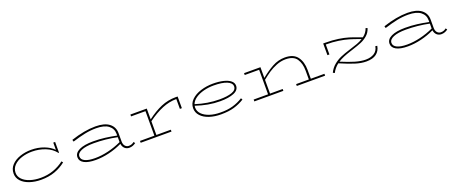

<svg xmlns="http://www.w3.org/2000/svg" viewBox="109 -1739 7061 3008"><g transform="rotate(-20 3639.5 -235.5)"><path d="M895 -127Q812 -61 710.5 -24.5Q609 12 482 12Q378 12 292 -17Q206 -46 156 -100Q106 -154 106 -227Q106 -309 161 -367Q216 -425 304 -454.5Q392 -484 490 -484Q604 -484 701.5 -447Q799 -410 856 -350V-471H887V-292L879 -290Q816 -372 712 -412.5Q608 -453 492 -453Q401 -453 320 -427Q239 -401 189 -349.5Q139 -298 139 -227Q139 -166 184.5 -118.5Q230 -71 309 -45Q388 -19 486 -19Q601 -19 699.5 -54.5Q798 -90 876 -151Z M2059 -25Q2008 13 1951 13Q1906 13 1875 -15Q1844 -43 1837 -93Q1732 -42 1616 -14.5Q1500 13 1392 13Q1268 13 1200.5 -23Q1133 -59 1133 -124Q1133 -197 1216 -236.5Q1299 -276 1447 -276Q1552 -276 1645 -264Q1738 -252 1835 -232V-260Q1835 -348 1766.5 -400.5Q1698 -453 1561 -453Q1466 -453 1372 -433.5Q1278 -414 1161 -377L1152 -409Q1377 -484 1561 -484Q1712 -484 1790 -423.5Q1868 -363 1868 -260V-123Q1868 -72 1892.5 -45Q1917 -18 1952 -18Q1979 -18 2000.5 -26Q2022 -34 2042 -50ZM1835 -123V-205Q1645 -245 1447 -245Q1316 -245 1241 -213.5Q1166 -182 1166 -126Q1166 -74 1224.5 -46Q1283 -18 1392 -18Q1496 -18 1610.5 -45Q1725 -72 1835 -123Z M2934 -483V-289H2901V-453Q2783 -453 2665 -404.5Q2547 -356 2415 -260V-31H2656V0H2142V-31H2382V-440H2142V-471H2415V-291Q2540 -386 2656 -435Q2772 -484 2901 -484Z M3872 -91Q3790 -40 3698.5 -13.5Q3607 13 3481 13Q3374 13 3287 -15.5Q3200 -44 3149.5 -98.5Q3099 -153 3099 -226Q3099 -306 3159 -364.5Q3219 -423 3316 -453.5Q3413 -484 3521 -484Q3620 -484 3695.5 -465.5Q3771 -447 3812 -412.5Q3853 -378 3853 -330Q3853 -256 3767 -220.5Q3681 -185 3539 -185Q3436 -185 3337.5 -203Q3239 -221 3135 -256Q3132 -241 3132 -226Q3132 -165 3177 -118Q3222 -71 3301.5 -44.5Q3381 -18 3481 -18Q3597 -16 3687.5 -42Q3778 -68 3857 -118ZM3142 -280Q3340 -216 3539 -216Q3667 -216 3743.5 -243Q3820 -270 3820 -330Q3820 -388 3740.5 -420.5Q3661 -453 3521 -453Q3435 -453 3355.5 -432.5Q3276 -412 3219 -373Q3162 -334 3142 -280Z M5217 -31V0H4745V-31H4957V-178Q4957 -298 4904.5 -375.5Q4852 -453 4719 -453Q4642 -453 4566.5 -422.5Q4491 -392 4433.5 -353Q4376 -314 4310 -261V-31H4521V0H4037V-31H4277V-440H4037V-471H4310V-292Q4409 -374 4509 -429Q4609 -484 4719 -484Q4863 -484 4926.5 -398.5Q4990 -313 4990 -178V-31Z M6145 -160Q6131 -78 6071 -32.5Q6011 13 5902 13Q5818 13 5719.5 -18Q5621 -49 5477 -111Q5410 -59 5374 13L5346 -1Q5380 -72 5436.5 -119Q5493 -166 5557.5 -194Q5622 -222 5716 -251Q5802 -277 5854.5 -296.5Q5907 -316 5950 -343L5926 -352Q5836 -385 5767 -405.5Q5698 -426 5603.5 -440.5Q5509 -455 5394 -455V-289H5361V-484H5394Q5515 -484 5610.5 -469.5Q5706 -455 5774.5 -434Q5843 -413 5929 -380L5978 -362Q6043 -409 6068 -484L6097 -473Q6076 -405 6026 -361Q5976 -317 5915.5 -291.5Q5855 -266 5754 -234L5722 -224Q5651 -201 5599 -179.5Q5547 -158 5503 -129Q5634 -74 5730 -46Q5826 -18 5903 -18Q5989 -18 6045.5 -54.5Q6102 -91 6114 -165Z M7262 -25Q7211 13 7154 13Q7109 13 7078 -15Q7047 -43 7040 -93Q6935 -42 6819 -14.5Q6703 13 6595 13Q6471 13 6403.5 -23Q6336 -59 6336 -124Q6336 -197 6419 -236.5Q6502 -276 6650 -276Q6755 -276 6848 -264Q6941 -252 7038 -232V-260Q7038 -348 6969.5 -400.5Q6901 -453 6764 -453Q6669 -453 6575 -433.5Q6481 -414 6364 -377L6355 -409Q6580 -484 6764 -484Q6915 -484 6993 -423.5Q7071 -363 7071 -260V-123Q7071 -72 7095.5 -45Q7120 -18 7155 -18Q7182 -18 7203.5 -26Q7225 -34 7245 -50ZM7038 -123V-205Q6848 -245 6650 -245Q6519 -245 6444 -213.5Q6369 -182 6369 -126Q6369 -74 6427.5 -46Q6486 -18 6595 -18Q6699 -18 6813.5 -45Q6928 -72 7038 -123Z"/></g></svg>

Font: BioRhyme Expanded ExtraLight
Style: Regular
Weight: 275
Width: 7
Designer: Aoife Mooney
Foundry: Aoife Mooney Type
Version: Version 1.000